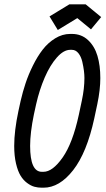

<svg xmlns="http://www.w3.org/2000/svg" viewBox="-20 -852 490 884"><path d="M374.5 -832 445.8 -773.4 398.9 -716.8 335.9 -768.6 246.1 -713.9 208 -776.4 299.3 -832ZM368.7 -492.7Q368.7 -507.3 366.5 -525.6Q364.3 -543.9 358.9 -567.6Q353.5 -591.3 341.1 -606.9Q328.6 -622.6 311 -622.6H303.2Q272.9 -622.6 241.7 -587.2Q210.4 -551.8 186 -495.4Q161.6 -439 146.5 -372.6L136.2 -325.7Q118.7 -241.2 118.7 -180.2Q118.7 -61 172.4 -61H180.2Q222.2 -61 268.3 -126.7Q314.5 -192.4 342.8 -322.8L356.9 -389.2Q368.7 -444.8 368.7 -492.7ZM441.9 -492.7Q441.9 -439 428.2 -373.5L414.1 -307.1Q379.9 -149.4 316.9 -68.6Q253.9 12.2 180.2 12.2H172.4Q154.8 12.2 138.4 7.8Q122.1 3.4 104.5 -9.8Q86.9 -22.9 74.5 -43.5Q62 -64 53.7 -99.1Q45.4 -134.3 45.4 -180.2Q45.4 -249.5 64.9 -341.3L75.2 -388.2Q84.5 -428.7 97.7 -468.5Q110.8 -508.3 131.6 -550.3Q152.3 -592.3 176.8 -623.8Q201.2 -655.3 234.1 -675.5Q267.1 -695.8 303.2 -695.8H311Q355 -695.8 385.3 -667.5Q415.5 -639.2 428.7 -594.7Q441.9 -550.3 441.9 -492.7Z"/></svg>

Font: Anka/Coder Narrow
Style: Italic
Weight: 400
Width: 3
Italic angle: -12°
Monospace: yes
Version: Version 001.100